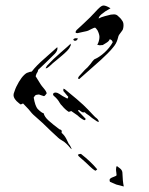

<svg xmlns="http://www.w3.org/2000/svg" viewBox="-20 -640 539 695"><path d="M389 -468Q383 -460 369 -446Q347 -424 319 -400L267 -354Q259 -354 266 -364Q271 -370 277.5 -376.5Q284 -383 287 -387Q297 -395 308 -409Q314 -418 321 -425Q340 -433 358.5 -450Q377 -467 388 -487Q386 -496 377 -498Q375 -491 365 -485Q355 -479 352 -477Q348 -477 345.5 -476.5Q343 -476 341 -476Q340 -476 332 -478Q335 -482 337.5 -490.5Q340 -499 340 -506Q340 -516 333 -530Q331 -533 328.5 -536Q326 -539 324 -540Q321 -540 311 -535Q301 -530 299 -529Q294 -527 283 -525Q272 -523 265 -521L260 -520Q249 -520 257 -531L283 -555L306 -577L326 -598Q334 -607 341.5 -613.5Q349 -620 355 -620Q364 -620 380 -610Q338 -587 337 -573Q346 -578 359.5 -581.5Q373 -585 381 -587L392 -588Q400 -588 405 -584Q417 -574 421 -567Q427 -560 427 -550V-546Q427 -542 425 -534Q424 -531 417 -522Q410 -513 409 -510Q408 -506 405.5 -497.5Q403 -489 399 -482Q395 -475 389 -468ZM248 -493 245 -497 248 -500Q252 -502 256.5 -501.5Q261 -501 262 -501Q258 -490 248 -493ZM150 -402Q172 -426 200.5 -450.5Q229 -475 236 -482Q236 -480 236 -477Q236 -474 234 -472Q231 -464 223 -456Q213 -446 204.5 -439Q196 -432 189 -426Q169 -410 159 -400Q157 -398 152.5 -395Q148 -392 145 -393ZM229 -119Q233 -115 236.5 -107.5Q240 -100 239 -100Q237 -101 234 -105Q229 -110 228 -112L220 -120Q214 -126 204.5 -131.5Q195 -137 191 -141L164 -166Q133 -197 106 -220Q96 -228 83 -245L64 -265H63Q61 -265 58 -263Q55 -261 53 -263L48 -267Q38 -275 35 -280Q29 -288 29 -296Q29 -301 32 -308Q36 -320 39 -326Q58 -365 77 -376Q90 -381 95 -381Q111 -402 141 -428L187 -469Q188 -468 188 -465Q188 -456 179 -446Q144 -411 118 -387Q118 -385 117 -382Q116 -379 115 -378Q112 -375 109 -364L127 -335Q130 -330 139 -319.5Q148 -309 149 -302Q147 -299 144 -295.5Q141 -292 139 -292Q135 -293 129.5 -295Q124 -297 121 -298Q112 -297 109.5 -296Q107 -295 102 -287Q107 -257 116 -246Q131 -231 138 -230Q141 -217 156 -203.5Q171 -190 195 -172Q204 -170 203.5 -164.5Q203 -159 203 -159Q213 -151 220.5 -136.5Q228 -122 229 -119ZM331 -211Q332 -210 334.5 -207Q337 -204 338 -198Q335 -200 332 -200L313 -213Q303 -222 292 -229Q287 -234 285 -234L282 -233Q278 -233 273.5 -236.5Q269 -240 266 -242Q260 -241 265 -236L290 -210Q290 -208 288.5 -206.5Q287 -205 285 -205Q272 -211 261 -222L238 -238L229 -235Q216 -243 203 -259Q201 -260 196 -268Q189 -281 176 -292Q172 -295 172 -298Q172 -305 182 -305Q187 -305 195 -300Q204 -293 224 -283Q227 -287 227 -289Q227 -291 224 -293L209 -311Q209 -311 209.5 -313.5Q210 -316 209 -318Q208 -319 211 -318.5Q214 -318 216 -316Q219 -313 225 -308.5Q231 -304 234 -301L257 -282Q285 -258 298 -244Q304 -238 315 -226Q326 -214 331 -211ZM332 -27 326 -22Q322 -23 315 -29Q308 -35 306 -37Q292 -51 271 -69Q263 -75 262 -80Q267 -83 273 -83Q309 -55 332 -27ZM428 35 401 28 378 18Q375 10 379 6.5Q383 3 392 0Q401 -3 402 -6Q402 -11 401 -16Q400 -21 400 -27Q400 -35 403 -39Q404 -38 413 -31.5Q422 -25 423 -16Q424 16 428 35Z"/></svg>

Font: BM Euljiro oraeorae
Style: Regular
Weight: 400
Designer: Bongjin Kim; Bomjun Kim; Myungsoo Han; Hyesun Chae; Mikyoung Jeong; Wujin Sim; Minjae Kang; Suwha Jang;
Foundry: Sandoll Inc.
Version: Version 1.000;hotconv 1.0.109;makeexe 2.5.65596